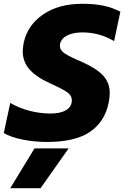

<svg xmlns="http://www.w3.org/2000/svg" viewBox="-39 -734 655 1013"><path d="M-19 -32 15 -191Q63 -163 118.5 -149Q174 -135 227 -135Q281 -135 310.5 -153.5Q340 -172 340 -205Q340 -230 316 -247Q292 -264 226 -294Q151 -328 116 -368.5Q81 -409 81 -463Q81 -481 86 -508Q106 -601 188 -657.5Q270 -714 395 -714Q459 -714 507 -704Q555 -694 596 -672L563 -517Q486 -563 396 -563Q348 -563 316.5 -547.5Q285 -532 278 -503Q277 -499 277 -492Q277 -469 302.5 -452Q328 -435 394 -407Q472 -372 506 -334.5Q540 -297 540 -243Q540 -220 534 -191Q514 -92 436 -38.5Q358 15 209 15Q143 15 80.5 2.5Q18 -10 -19 -32ZM143 49H323L175 259H15Z"/></svg>

Font: Prompt
Style: Bold Italic
Weight: 700
Italic angle: -12°
Designer: Katatrad Team
Foundry: CadsonDemak
Version: Version 1.001